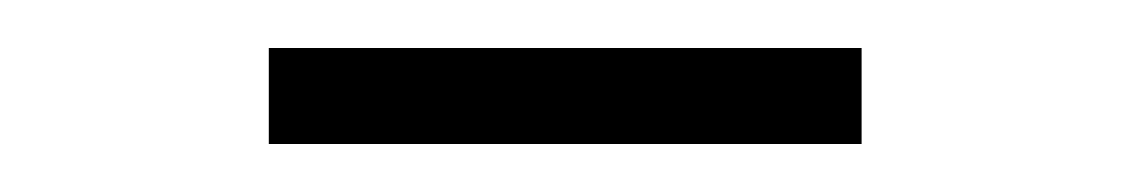

<svg xmlns="http://www.w3.org/2000/svg" viewBox="-20 -736 471 80"><path d="M92 -716H339V-676H92Z"/></svg>

Font: Bitter Pro Light
Style: Regular
Weight: 300
Designer: Sol Matas, and Bitter project Authors
Foundry: Sol Matas
Version: Version 1.010